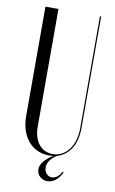

<svg xmlns="http://www.w3.org/2000/svg" viewBox="-92 -748 559 930"><g transform="rotate(10 187.0 -283.5)"><path d="M54 -699V-161C54 -60 111 8 197 8C204 8 211 7 218 6C179 29 157 56 157 83C157 110 180 132 209 132C238 132 264 111 280 77L275 73C264 98 244 110 227 110C206 110 190 91 190 67C190 45 204 22 235 3C293 -14 328 -69 328 -150V-699H322V-149C322 -60 276 -2 212 -2C154 -2 118 -49 118 -121V-699Z"/></g></svg>

Font: Moniqa Display
Style: Regular
Weight: 400
Designer: Rajesh Rajput
Foundry: Rajesh Rajput
Version: Version 1.000